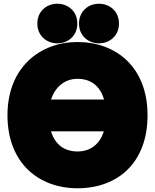

<svg xmlns="http://www.w3.org/2000/svg" viewBox="-20 -964 830 1028"><path d="M395 44C608 44 770 -90 770 -347C770 -604 602 -739 395 -739C195 -739 20 -604 20 -347C20 -90 188 44 395 44ZM180 -838C180 -772 230 -732 287 -732C344 -732 394 -772 394 -838C394 -904 344 -944 287 -944C230 -944 180 -904 180 -838ZM510 -732C567 -732 617 -772 617 -838C617 -904 567 -944 510 -944C453 -944 403 -904 403 -838C403 -772 453 -732 510 -732ZM395 -542C468 -542 517 -502 537 -431H253C275 -497 325 -542 395 -542ZM536 -261C515 -194 466 -153 395 -153C323 -153 274 -192 253 -261Z"/></svg>

Font: Repo ExtraBlack
Style: Regular
Weight: 400
Designer: Stefan Peev
Foundry: Context Ltd
Version: Version 001.502